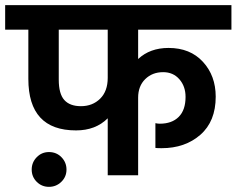

<svg xmlns="http://www.w3.org/2000/svg" viewBox="-47 -680 918 745"><path d="M143 -90Q172 -90 191.5 -70Q211 -50 211 -22Q211 6 191 25.5Q171 45 143 45Q115 45 95.5 25.5Q76 6 76 -22Q76 -50 95.5 -70Q115 -90 143 -90ZM371 -378V-565H181V-371Q181 -316 202.5 -292Q224 -268 267 -268Q312 -268 341.5 -297Q371 -326 371 -378ZM851 -565H489V-451Q535 -494 607 -494Q691 -494 740.5 -440Q790 -386 790 -305Q790 -209 730.5 -157Q671 -105 580 -105Q563 -105 556 -106V-202Q566 -200 573 -200Q620 -200 646.5 -226.5Q673 -253 673 -304Q673 -345 649 -372.5Q625 -400 586 -400Q544 -400 516.5 -373Q489 -346 489 -301V0H371V-221Q324 -174 248 -174Q63 -174 63 -374V-565H-27V-660H851Z"/></svg>

Font: Hind SemiBold
Style: Regular
Weight: 600
Designer: Manushi Parikh, Satya Rajpurohit
Foundry: Indian Type Foundry
Version: Version 2.001;PS 1.0;hotconv 1.0.79;makeotf.lib2.5.61930; tt